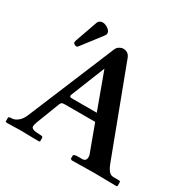

<svg xmlns="http://www.w3.org/2000/svg" viewBox="-162 -878 1023 1033"><g transform="rotate(30 349.5 -362.0)"><path d="M252.9 -288.1H402.8L319.8 -514.2L233.9 -299.8Q233.9 -292.5 237.1 -290.3Q240.2 -288.1 252.9 -288.1ZM147.9 -79.1Q142.6 -64.5 142.1 -54.4Q141.6 -44.4 154.1 -38.8Q166.5 -33.2 194.8 -33.2Q207 -33.2 211.4 -31Q215.8 -28.8 215.8 -22.9V-2.9L210.9 1Q119.1 -1 95.2 -1L9.8 1L2 -2V-22.9Q2 -29.8 6.6 -31.5Q11.2 -33.2 22 -33.2Q39.1 -33.2 58.1 -47.9Q77.1 -62.5 88.9 -90.8L312 -627Q318.4 -643.1 330.8 -650.6Q343.3 -658.2 354 -658.2Q387.2 -658.2 398.9 -627L601.1 -90.8Q612.3 -61 624.3 -47.1Q636.2 -33.2 653.8 -33.2H682.1Q692.9 -33.2 694.8 -31.2Q696.8 -29.3 696.8 -22.9V-2.9L691.9 1Q596.2 -1 558.1 -1L414.1 1L405.8 -3.9V-22.9Q405.8 -33.2 432.1 -33.2H459Q483.9 -33.2 483.9 -59.1Q483.9 -70.3 481.9 -73.2L419.9 -241.2H235.8Q220.2 -241.2 214.8 -239Q209.5 -236.8 205.1 -227.1ZM188 -725.1Q204.1 -725.1 221.4 -713.1Q238.8 -701.2 238.8 -687Q238.8 -677.7 233.9 -671.9L140.1 -549.8Q134.3 -542 128.9 -542Q122.6 -542 115.7 -546.6Q108.9 -551.3 108.9 -556.2Q108.9 -562 109.9 -564.9L160.2 -708Q163.1 -715.8 171.1 -720.5Q179.2 -725.1 188 -725.1Z"/></g></svg>

Font: Linux Libertine G
Style: Semibold
Weight: 600
Designer: Philipp H. Poll
Foundry: Philipp H. Poll
Version: Version 5.1.1